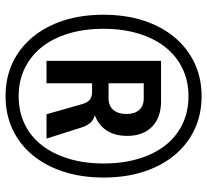

<svg xmlns="http://www.w3.org/2000/svg" viewBox="-48 -708 765 710"><g transform="rotate(90 335.0 -352.5)"><path d="M335 10Q267.5 10 212.2 -15.8Q157 -41.5 117 -89.8Q77 -138 55.5 -204.2Q34 -270.5 34 -352Q34 -433 55.5 -499.8Q77 -566.5 117 -614.5Q157 -662.5 212.5 -688.8Q268 -715 335 -715Q402.5 -715 458 -689Q513.5 -663 553.2 -615Q593 -567 614.5 -500.5Q636 -434 636 -353Q636 -271.5 614.5 -205Q593 -138.5 553.2 -90.2Q513.5 -42 458 -16Q402.5 10 335 10ZM335 -38.5Q392.5 -38.5 438.5 -60.8Q484.5 -83 516.5 -124Q548.5 -165 566.2 -223.2Q584 -281.5 584 -353Q584 -425 566.2 -483Q548.5 -541 516.5 -581.5Q484.5 -622 438.5 -644.2Q392.5 -666.5 335 -666.5Q278.5 -666.5 232.5 -644.2Q186.5 -622 154 -581Q121.5 -540 103.8 -482Q86 -424 86 -352Q86 -280.5 103.8 -222.2Q121.5 -164 154 -123.5Q186.5 -83 232.5 -60.8Q278.5 -38.5 335 -38.5ZM204.5 -141.5V-565H355Q414 -565 448 -531.8Q482 -498.5 482 -439.5Q482 -380 447.5 -346.2Q413 -312.5 356.5 -312.5L392.5 -321.5Q413 -321.5 428.2 -308.8Q443.5 -296 451.5 -269L492 -141.5H402L365 -271.5Q358.5 -294 347.8 -302Q337 -310 319 -310H277.5L287.5 -320V-141.5ZM287.5 -371H344Q371 -371 386 -388.8Q401 -406.5 401 -437.5Q401 -467.5 386 -484.2Q371 -501 344 -501H287.5Z"/></g></svg>

Font: Nunito Sans 12pt ExtraLight Condensed
Style: Regular
Weight: 200
Width: 3
Version: Version 3.101;gftools[0.9.27]